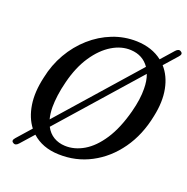

<svg xmlns="http://www.w3.org/2000/svg" viewBox="-138 -875 1022 1048"><g transform="rotate(20 372.5 -351.0)"><path d="M48.5 39.5Q32.5 30.5 50 11L122 -70.5Q84.5 -119 73.2 -191Q62 -263 83 -353.5Q99 -431 137.2 -497.2Q175.5 -563.5 230.8 -612.5Q286 -661.5 353.2 -688Q420.5 -714.5 494 -712.5Q583 -709.5 643 -662.5L706.5 -734.5Q723 -753 737.5 -742.5Q753 -732.5 737 -714.5L669.5 -638Q711.5 -591 725.2 -520Q739 -449 720 -361Q697 -245 636.5 -159.8Q576 -74.5 489.2 -28.8Q402.5 17 300.5 13.5Q206.5 10.5 146.5 -44L79.5 31.5Q63 50 48.5 39.5ZM182.5 -217.5Q183 -179.5 191 -149L587 -598.5Q549.5 -653 479.5 -656.5Q424 -659.5 369.5 -626.5Q315 -593.5 271.2 -528.5Q227.5 -463.5 204 -370Q192.5 -325 187.5 -286.8Q182.5 -248.5 182.5 -217.5ZM318 -42Q373.5 -39.5 427.5 -71.2Q481.5 -103 526 -170.8Q570.5 -238.5 598.5 -344Q609 -384 613.8 -418.2Q618.5 -452.5 618 -481.5Q618 -528 604.5 -564L205.5 -111.5Q223 -78 252 -60.8Q281 -43.5 318 -42Z"/></g></svg>

Font: Fraunces 72pt SuperSoft
Style: Italic
Weight: 400
Italic angle: -16°
Version: Version 1.000;[b76b70a41]